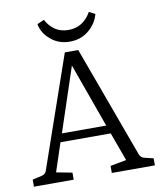

<svg xmlns="http://www.w3.org/2000/svg" viewBox="-82 -796 720 862"><g transform="rotate(-10 277.5 -365.0)"><path d="M370.1 -213.9 265.1 -505.9 168 -213.9ZM381.8 -730 409.2 -715.8Q397.9 -672.9 361.8 -643.1Q325.7 -613.3 275.4 -613.3Q225.1 -613.3 189 -643.6Q152.8 -673.8 145 -715.8L176.8 -730Q210.9 -666 278.3 -666Q345.7 -666 381.8 -730ZM554.2 0H357.9V-32.2L431.2 -45.9L383.8 -175.8H154.8L111.8 -45.9L184.1 -32.2V0H2.9V-32.2L45.9 -42Q64 -46.9 67.9 -62L244.1 -569.8H305.2L491.2 -62Q497.1 -45.9 513.2 -42L554.2 -32.2Z"/></g></svg>

Font: Yrsa-Light
Style: Regular
Weight: 300
Designer: Anna Giedrys (Yrsa+Rasa design), David Brezina (Yrsa art-direction, Rasa art-direction, design)
Foundry: Rosetta Type Foundry
Version: Version 1.001;PS 1.1;hotconv 1.0.88;makeotf.lib2.5.647800